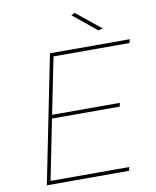

<svg xmlns="http://www.w3.org/2000/svg" viewBox="-96 -965 845 1038"><g transform="rotate(-10 327.0 -446.0)"><path d="M495.5 -777 366.5 -882 385.5 -892 521.5 -782ZM527.5 0H76L216.5 -700H654L650 -680H232.5L170 -370.5H542L538 -350.5H166L100 -20H531.5Z"/></g></svg>

Font: Argentum Sans Thin
Style: Italic
Weight: 100
Italic angle: -11°
Designer: Julieta Ulanovsky (font), Cristiano Sobral (main changes and remaster)
Foundry: Julieta Ulanovsky (font), Cristiano Sobral (main changes and remaster)
Version: Version 2.007;June 15, 2022;FontCreator 14.0.0.2814 64-bit; 